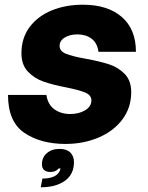

<svg xmlns="http://www.w3.org/2000/svg" viewBox="-20 -599 628 815"><path d="M14 -196H177Q183 -155 211 -135Q239 -115 278 -115Q315 -115 341.5 -131Q368 -147 368 -173Q368 -195 342 -206Q316 -217 261 -228Q204 -239 165 -252.5Q126 -266 98.5 -295Q71 -324 71 -373Q71 -438 106 -484.5Q141 -531 200 -555Q259 -579 332 -579Q437 -579 497 -527Q557 -475 557 -379H398Q393 -417 368.5 -435Q344 -453 309 -453Q276 -453 254.5 -439.5Q233 -426 233 -404Q233 -382 259.5 -371Q286 -360 342 -350Q402 -339 441.5 -326.5Q481 -314 509 -285.5Q537 -257 537 -208Q537 -142 499.5 -92Q462 -42 398 -15Q334 12 258 12Q153 12 83.5 -35Q14 -82 14 -196ZM160 159Q186 159 204.5 152Q223 145 231 131Q235 126 237 116H229Q217 131 194 131Q177 131 167.5 123Q158 115 158 98Q158 69 179 51Q200 33 233 33Q263 33 278.5 48.5Q294 64 294 89Q294 141 255.5 168.5Q217 196 153 196Z"/></svg>

Font: Open Sauce One Black Italic
Style: Regular
Weight: 900
Italic angle: -10°
Designer: Alfredo Marco Pradil
Foundry: Creative Sauce Fz LLC
Version: Version 1.477